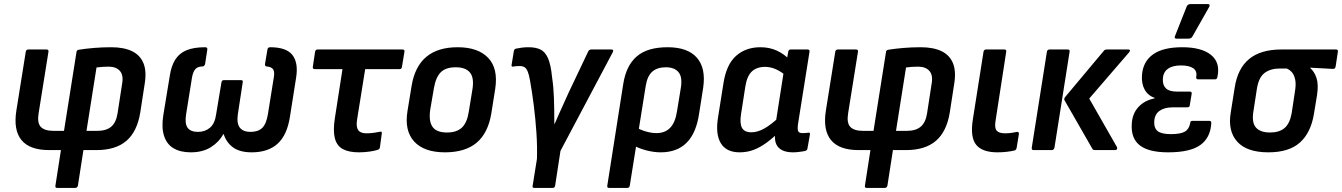

<svg xmlns="http://www.w3.org/2000/svg" viewBox="-20 -734 6563 939"><path d="M260 185Q249 185 251 174L278 0H220Q125 0 85 -49Q45 -98 60 -193L106 -481Q108 -492 119 -492H207Q219 -492 217 -481L169 -181Q161 -133 179.5 -113.5Q198 -94 242 -94H293L354 -479Q355 -490 367 -491Q398 -496 439 -499.5Q480 -503 524 -503Q586 -503 626 -483.5Q666 -464 682 -424Q698 -384 687 -320L666 -184Q651 -91 598.5 -45.5Q546 0 452 0H388L361 174Q358 185 348 185ZM403 -94H455Q500 -94 524 -114.5Q548 -135 555 -180L577 -323Q585 -366 566.5 -387Q548 -408 511 -408Q495 -408 480.5 -407Q466 -406 452 -404Z M913 11Q862 11 828.5 -9Q795 -29 782 -70.5Q769 -112 779 -173L810 -361Q817 -410 836.5 -441.5Q856 -473 891.5 -488Q927 -503 984 -503Q995 -503 994 -492L983 -421Q980 -410 971 -409Q947 -409 935.5 -396Q924 -383 919 -355L890 -174Q883 -128 898 -108.5Q913 -89 948 -89Q983 -89 1007 -109.5Q1031 -130 1037 -175L1063 -331Q1065 -342 1074 -342H1159Q1170 -342 1167 -331L1143 -174Q1137 -129 1153.5 -109Q1170 -89 1205 -89Q1242 -89 1262 -108Q1282 -127 1290 -174L1319 -355Q1324 -382 1316 -394.5Q1308 -407 1284 -409Q1275 -410 1276 -421L1288 -492Q1290 -503 1301 -503Q1381 -503 1410.5 -464.5Q1440 -426 1428 -353L1398 -163Q1384 -73 1337.5 -31Q1291 11 1211 11Q1153 11 1120 -13Q1087 -37 1074 -78H1072Q1051 -39 1011 -14Q971 11 913 11Z M1735 11Q1686 11 1656.5 -5Q1627 -21 1617.5 -58.5Q1608 -96 1618 -158L1655 -396H1519Q1508 -396 1510 -408L1521 -481Q1523 -492 1534 -492H1948Q1960 -492 1958 -481L1946 -408Q1945 -396 1934 -396H1766L1726 -147Q1721 -113 1732 -97.5Q1743 -82 1772 -82Q1791 -82 1808.5 -84.5Q1826 -87 1840 -90Q1849 -92 1847 -80L1838 -13Q1837 -8 1834.5 -5.5Q1832 -3 1827 -1Q1811 4 1786 7.5Q1761 11 1735 11Z M2156 11Q2054 11 2005.5 -42Q1957 -95 1973 -192L1993 -314Q2024 -503 2218 -503Q2318 -503 2367.5 -451Q2417 -399 2402 -300L2383 -180Q2367 -83 2311 -36Q2255 11 2156 11ZM2166 -86Q2214 -86 2239.5 -110.5Q2265 -135 2273 -190L2290 -294Q2300 -352 2279 -378.5Q2258 -405 2209 -405Q2160 -405 2135.5 -380.5Q2111 -356 2102 -302L2084 -197Q2076 -141 2095.5 -113.5Q2115 -86 2166 -86Z M2593 185Q2582 185 2585 174L2606 43Q2608 -16 2603.5 -84Q2599 -152 2590.5 -219Q2582 -286 2572 -341Q2567 -370 2560.5 -385Q2554 -400 2545 -405.5Q2536 -411 2521 -411Q2514 -411 2506 -410.5Q2498 -410 2490 -408Q2480 -407 2482 -417L2493 -484Q2495 -494 2503 -496Q2517 -499 2532 -501Q2547 -503 2565 -503Q2600 -503 2623 -492Q2646 -481 2660 -449.5Q2674 -418 2680 -356Q2684 -330 2686 -305Q2688 -280 2689 -256Q2690 -228 2690.5 -195Q2691 -162 2691 -129H2693Q2702 -150 2713.5 -176Q2725 -202 2737.5 -229Q2750 -256 2761 -281L2857 -483Q2862 -492 2872 -492H2970Q2983 -492 2977 -479L2721 4L2695 174Q2693 185 2683 185Z M2959 185Q2948 185 2950 174L3028 -323Q3042 -413 3094 -458Q3146 -503 3245 -503Q3343 -503 3388 -452Q3433 -401 3419 -305L3399 -178Q3385 -83 3338 -36Q3291 11 3211 11Q3177 11 3139.5 1Q3102 -9 3077 -24L3090 -112Q3111 -99 3139 -91Q3167 -83 3190 -83Q3233 -83 3258 -109.5Q3283 -136 3291 -190L3310 -306Q3318 -358 3298 -381.5Q3278 -405 3236 -405Q3195 -405 3170.5 -384Q3146 -363 3138 -314L3060 174Q3058 185 3048 185Z M3597 11Q3532 11 3505 -34Q3478 -79 3492 -162L3518 -326Q3532 -418 3579.5 -460.5Q3627 -503 3699 -503Q3743 -503 3779 -486.5Q3815 -470 3839 -444L3827 -361Q3802 -383 3775.5 -395Q3749 -407 3722 -407Q3681 -407 3657 -384.5Q3633 -362 3625 -310L3604 -175Q3597 -130 3609 -108.5Q3621 -87 3655 -87Q3685 -87 3718 -105.5Q3751 -124 3796 -166L3791 -89Q3759 -58 3728 -35.5Q3697 -13 3665.5 -1Q3634 11 3597 11ZM3858 11Q3809 11 3786.5 -13.5Q3764 -38 3772 -89L3775 -111L3774 -134L3816 -403L3827 -436L3835 -481Q3837 -492 3847 -492H3929Q3941 -492 3939 -481L3883 -129Q3879 -100 3884 -91.5Q3889 -83 3904 -83Q3912 -83 3919.5 -83.5Q3927 -84 3933 -85Q3943 -87 3941 -76L3929 -8Q3928 2 3915 5Q3902 7 3888 9Q3874 11 3858 11Z M4219 185Q4208 185 4210 174L4237 0H4179Q4084 0 4044 -49Q4004 -98 4019 -193L4065 -481Q4067 -492 4078 -492H4166Q4178 -492 4176 -481L4128 -181Q4120 -133 4138.5 -113.5Q4157 -94 4201 -94H4252L4313 -479Q4314 -490 4326 -491Q4357 -496 4398 -499.5Q4439 -503 4483 -503Q4545 -503 4585 -483.5Q4625 -464 4641 -424Q4657 -384 4646 -320L4625 -184Q4610 -91 4557.5 -45.5Q4505 0 4411 0H4347L4320 174Q4317 185 4307 185ZM4362 -94H4414Q4459 -94 4483 -114.5Q4507 -135 4514 -180L4536 -323Q4544 -366 4525.5 -387Q4507 -408 4470 -408Q4454 -408 4439.5 -407Q4425 -406 4411 -404Z M4858 11Q4784 11 4754 -26Q4724 -63 4738 -151L4790 -481Q4792 -492 4803 -492H4892Q4903 -492 4901 -481L4849 -144Q4843 -109 4854 -95.5Q4865 -82 4896 -82Q4911 -82 4926 -84Q4941 -86 4954 -89Q4964 -90 4963 -78L4952 -11Q4950 0 4941 2Q4925 6 4903 8.5Q4881 11 4858 11Z M5334 0Q5325 0 5322 -7L5186 -244Q5183 -250 5188 -258L5378 -485Q5383 -492 5393 -492H5499Q5505 -492 5506 -488Q5507 -484 5502 -478L5307 -252L5443 -14Q5445 -8 5442.5 -4Q5440 0 5434 0ZM5035 0Q5024 0 5026 -12L5100 -481Q5102 -492 5113 -492H5202Q5213 -492 5211 -481L5137 -12Q5134 0 5124 0Z M5693 11Q5598 11 5554.5 -23Q5511 -57 5515 -126Q5517 -177 5547 -210Q5577 -243 5627 -253V-255Q5594 -267 5578 -296Q5562 -325 5565 -367Q5570 -433 5619 -468Q5668 -503 5762 -503Q5856 -503 5902.5 -465.5Q5949 -428 5934 -358Q5932 -346 5923 -346H5840Q5829 -346 5830 -357Q5836 -386 5816 -400Q5796 -414 5755 -414Q5714 -414 5691 -397Q5668 -380 5667 -346Q5666 -317 5682.5 -301.5Q5699 -286 5737 -286H5799Q5810 -286 5808 -275L5799 -221Q5799 -209 5787 -209H5715Q5675 -209 5651 -192Q5627 -175 5625 -141Q5623 -108 5641.5 -93Q5660 -78 5706 -78Q5754 -78 5775 -90.5Q5796 -103 5801 -133Q5801 -143 5812 -143H5895Q5904 -143 5904 -132Q5900 -60 5850 -24.5Q5800 11 5693 11ZM5732 -545Q5727 -545 5725.5 -549.5Q5724 -554 5727 -559L5784 -703Q5787 -709 5791.5 -711.5Q5796 -714 5803 -714H5888Q5894 -714 5895.5 -709.5Q5897 -705 5893 -699L5812 -556Q5806 -545 5793 -545Z M6183 11Q6078 11 6031 -41Q5984 -93 5999 -183L6018 -303Q6032 -398 6088.5 -445Q6145 -492 6247 -492H6514Q6525 -492 6523 -481L6512 -408Q6509 -396 6499 -397L6388 -403V-401Q6408 -384 6418.5 -352.5Q6429 -321 6421 -268L6406 -177Q6391 -85 6337.5 -37Q6284 11 6183 11ZM6191 -86Q6237 -86 6262.5 -108Q6288 -130 6297 -180L6313 -286Q6319 -321 6314.5 -343.5Q6310 -366 6299.5 -379Q6289 -392 6273 -399H6239Q6194 -399 6165 -377.5Q6136 -356 6127 -300L6109 -183Q6102 -132 6123.5 -109Q6145 -86 6191 -86Z"/></svg>

Font: Sofia Sans Semi Condensed
Style: Bold Italic
Weight: 700
Italic angle: -9°
Version: Version 4.100